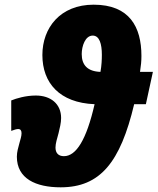

<svg xmlns="http://www.w3.org/2000/svg" viewBox="-20 -790 673 820"><path d="M239 10C408 10 494 -97 553 -345H603L633 -483H578C582 -509 584 -529 584 -551C584 -675 533 -770 380 -770C237 -770 161 -671 161 -555C161 -436 234 -351 384 -345C349 -192 305 -123 253 -123C229 -123 217 -137 217 -160C217 -177 224 -199 230 -221C235 -242 241 -265 241 -286C241 -346 197 -382 133 -382C90 -382 50 -370 28 -361V-231C41 -236 51 -239 58 -239C67 -239 72 -233 72 -221C72 -208 67 -194 63 -179C58 -160 52 -141 52 -121C52 -27 133 10 239 10ZM409 -483C354 -485 329 -512 329 -559C329 -593 344 -638 376 -638C405 -638 415 -602 415 -556C415 -537 414 -510 409 -483Z"/></svg>

Font: Noto Sans Condensed Black
Style: Italic
Weight: 900
Width: 3
Italic angle: -12°
Designer: Monotype Design Team
Foundry: Monotype Imaging Inc.
Version: Version 2.013